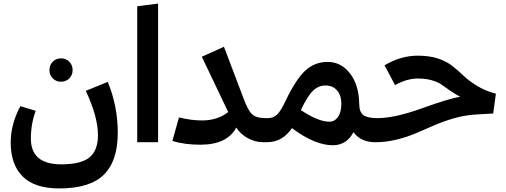

<svg xmlns="http://www.w3.org/2000/svg" viewBox="-20 -797 2835 1076"><path d="M257 -404Q257 -432 275.5 -451Q294 -470 322 -470Q350 -470 368.5 -451Q387 -432 387 -404Q387 -377 368.5 -358Q350 -339 322 -339Q294 -339 275.5 -358Q257 -377 257 -404ZM584 -338Q640 -202 640 -53Q640 105 562 182Q484 259 312 259Q174 259 107 192Q40 125 40 2Q40 -101 94 -202L180 -176Q153 -102 153 -20Q153 124 324 124Q433 124 481 85.5Q529 47 529 -40Q529 -142 461 -288Z M866 0H749V-762L866 -777Z M1467 -135 1476 -63 1456 0Q1410 0 1369 -22.5Q1328 -45 1304 -82Q1253 14 1102 14Q1016 14 946 -7L983 -139Q1051 -122 1112 -122Q1199 -122 1259 -169L1111 -479L1235 -535L1344 -248Q1369 -179 1392.5 -157Q1416 -135 1467 -135Z M2095 -135 2104 -64 2084 0Q2002 0 1961 -56Q1922 17 1845 17Q1744 17 1616 -79Q1563 0 1476 0H1456L1436 -61L1467 -135H1482Q1511 -135 1532 -154Q1553 -173 1581 -233Q1638 -352 1690.5 -401Q1743 -450 1816 -450Q1891 -450 1941 -386Q1991 -322 1993 -218Q1993 -169 2016.5 -152Q2040 -135 2095 -135ZM1825 -115Q1856 -115 1874.5 -142.5Q1893 -170 1893 -214Q1893 -264 1868.5 -291Q1844 -318 1804 -318Q1765 -318 1734.5 -289Q1704 -260 1666 -180Q1764 -115 1825 -115Z M2321 -485Q2388 -485 2436.5 -468.5Q2485 -452 2517.5 -425.5Q2550 -399 2579.5 -371Q2609 -343 2655 -315Q2701 -287 2759 -272L2744 -161L2642 -155Q2582 -151 2522 -133.5Q2462 -116 2412 -94Q2362 -72 2311.5 -50.5Q2261 -29 2202 -14.5Q2143 0 2084 0L2064 -62L2095 -135Q2192 -135 2343 -189.5Q2494 -244 2559 -255Q2531 -269 2500.5 -290.5Q2470 -312 2452 -324.5Q2434 -337 2400.5 -347Q2367 -357 2322 -357Q2260 -357 2194 -320L2135 -431Q2226 -485 2321 -485Z"/></svg>

Font: FiraGO SemiBold
Style: Regular
Weight: 600
Designer: bBox Type
Foundry: bBox Type GmbH
Version: Version 1.001;PS 001.001;hotconv 1.0.88;makeotf.lib2.5.64775